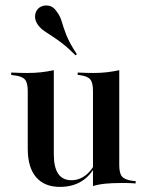

<svg xmlns="http://www.w3.org/2000/svg" viewBox="-20 -687 550 719"><path d="M181.5 -415.3V-207.3H83.9V-346.8Q83.9 -377.4 73 -389.5Q62.1 -401.6 33.1 -404.8L21.8 -406.5V-415.3Q41.9 -414.5 55.2 -414.1Q68.5 -413.7 82.3 -413.7Q110.5 -413.7 135.1 -416.5Q159.7 -419.4 181.5 -424.2ZM181.5 -207.3V-109.7Q181.5 -60.5 198 -36.3Q214.5 -12.1 247.6 -12.1Q280.6 -12.1 307.3 -36.3Q333.9 -60.5 351.6 -108.9L354 -104.8Q333.9 -44.4 296.4 -15.7Q258.9 12.9 204.8 12.9Q146 12.9 114.9 -23.8Q83.9 -60.5 83.9 -129.8V-207.3ZM328.2 0V-207.3H426.6V-68.5Q426.6 -37.9 437.1 -25.8Q447.6 -13.7 476.6 -9.7L487.9 -8.9V0Q468.5 -1.6 454.8 -1.6Q441.1 -1.6 428.2 -1.6Q400 -1.6 375 0.8Q350 3.2 328.2 9.7ZM426.6 -415.3V-207.3H328.2V-346.8Q328.2 -377.4 318.1 -389.5Q308.1 -401.6 279.8 -405.6L271 -406.5V-415.3Q291.1 -414.5 304 -414.1Q316.9 -413.7 329.8 -413.7Q357.3 -413.7 381 -416.5Q404.8 -419.4 426.6 -424.2ZM262.9 -479.8Q235.5 -507.3 214.1 -523.8Q192.7 -540.3 176.2 -550.8Q159.7 -561.3 146.8 -570.2Q133.9 -579 123.4 -591.9Q109.7 -610.5 111.3 -628.6Q112.9 -646.8 126.6 -658.1Q141.1 -668.5 160.1 -666.1Q179 -663.7 191.9 -644.4Q205.6 -626.6 211.3 -606Q216.9 -585.5 228.2 -556.5Q239.5 -527.4 267.7 -483.9Z"/></svg>

Font: Playfair 144pt SemiCondensed SemiBold
Style: Regular
Weight: 600
Width: 4
Designer: Claus Eggers Sørensen
Foundry: Claus Eggers Sørensen
Version: Version 2.203